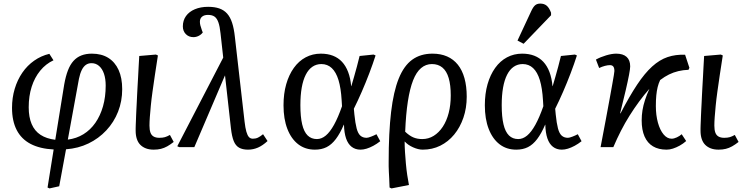

<svg xmlns="http://www.w3.org/2000/svg" viewBox="-20 -820 4177 1070"><path d="M256 230 245 225 279 13Q202 9 150.5 -18Q99 -45 73 -95.5Q47 -146 47 -219Q47 -275 62 -325Q77 -375 104.5 -415Q132 -455 170.5 -482Q209 -509 255 -520L278 -484Q235 -464 204 -426Q173 -388 156.5 -336.5Q140 -285 140 -222Q140 -167 156.5 -128.5Q173 -90 206 -68.5Q239 -47 288 -41L338 -350Q346 -395 358.5 -427.5Q371 -460 389.5 -480.5Q408 -501 433.5 -511Q459 -521 492 -521Q546 -521 583.5 -497.5Q621 -474 641 -430Q661 -386 661 -323Q661 -256 638 -197.5Q615 -139 572.5 -93.5Q530 -48 473 -20.5Q416 7 348 12L310 218ZM358 -42Q406 -48 445 -72Q484 -96 511.5 -135.5Q539 -175 554 -227.5Q569 -280 569 -343Q569 -381 559.5 -409Q550 -437 532 -452.5Q514 -468 490 -468Q472 -468 458.5 -458.5Q445 -449 435.5 -429.5Q426 -410 420 -381Z M837 14Q812 14 793.5 7Q775 0 762 -13Q749 -26 742.5 -46Q736 -66 736 -91Q736 -97 736 -105Q736 -113 736.5 -123.5Q737 -134 737.5 -147Q738 -160 738.5 -175Q739 -190 740 -208Q741 -226 742 -246Q743 -266 744 -288.5Q745 -311 746.5 -336Q748 -361 749.5 -388.5Q751 -416 752.5 -446Q754 -476 756 -508L849 -516L860 -511Q851 -454 843.5 -403.5Q836 -353 830 -310Q824 -267 820.5 -231Q817 -195 815 -167.5Q813 -140 813 -120Q813 -96 818.5 -81Q824 -66 836.5 -59Q849 -52 868 -52Q886 -52 898.5 -55.5Q911 -59 927 -68L948 -29Q929 -14 912 -4.5Q895 5 877 9.5Q859 14 837 14Z M1362 14Q1332 14 1312.5 3Q1293 -8 1282.5 -34Q1272 -60 1267 -105L1234 -400L1230 -391L1063 0H979L968 -5L1224 -499L1209 -634Q1205 -673 1197 -695.5Q1189 -718 1175.5 -727.5Q1162 -737 1139 -737Q1118 -737 1106 -727Q1094 -717 1094 -699Q1094 -689 1096.5 -679Q1099 -669 1105 -652L1110 -639Q1101 -627 1087 -620Q1073 -613 1058 -613Q1032 -613 1015.5 -630Q999 -647 999 -673Q999 -706 1016.5 -730.5Q1034 -755 1066 -768.5Q1098 -782 1140 -782Q1176 -782 1202 -773Q1228 -764 1245.5 -744.5Q1263 -725 1273.5 -693Q1284 -661 1289 -614L1343 -142Q1347 -107 1353 -86Q1359 -65 1367.5 -56Q1376 -47 1389 -47Q1405 -47 1417.5 -53Q1430 -59 1446 -72L1471 -34Q1444 -9 1417.5 2.5Q1391 14 1362 14Z M1735 14Q1681 14 1642 -16Q1603 -46 1581.5 -101.5Q1560 -157 1560 -233Q1560 -298 1575 -350.5Q1590 -403 1617.5 -441.5Q1645 -480 1683.5 -500.5Q1722 -521 1768 -521Q1806 -521 1835.5 -509.5Q1865 -498 1886 -475.5Q1907 -453 1920 -419Q1933 -385 1937 -340H1938Q1945 -364 1953 -391.5Q1961 -419 1969 -449Q1977 -479 1984 -508L2062 -516L2073 -511Q2058 -464 2038 -411.5Q2018 -359 1996 -308.5Q1974 -258 1952 -214L1955 -182Q1960 -133 1967.5 -104.5Q1975 -76 1988.5 -64Q2002 -52 2023 -52Q2031 -52 2048 -58.5Q2065 -65 2078 -72L2099 -33Q2080 -18 2060.5 -7.5Q2041 3 2023 8.5Q2005 14 1989 14Q1960 14 1939.5 -2Q1919 -18 1908.5 -49Q1898 -80 1897 -125H1896Q1875 -76 1851.5 -45Q1828 -14 1800 0Q1772 14 1735 14ZM1746 -45Q1772 -45 1795.5 -64.5Q1819 -84 1841.5 -124.5Q1864 -165 1886 -228L1884 -261Q1880 -329 1866.5 -373.5Q1853 -418 1829 -440.5Q1805 -463 1771 -463Q1743 -463 1721 -448Q1699 -433 1684 -403.5Q1669 -374 1661.5 -331.5Q1654 -289 1654 -234Q1654 -169 1664 -127Q1674 -85 1694.5 -65Q1715 -45 1746 -45Z M2162 230 2151 225Q2150 196 2149 174.5Q2148 153 2147 136.5Q2146 120 2146 107Q2146 94 2146 82Q2146 -81 2159.5 -195.5Q2173 -310 2202 -382Q2231 -454 2277.5 -487.5Q2324 -521 2390 -521Q2436 -521 2471.5 -505.5Q2507 -490 2531.5 -459.5Q2556 -429 2568.5 -384Q2581 -339 2581 -281Q2581 -218 2562.5 -164Q2544 -110 2511 -70Q2478 -30 2433.5 -8Q2389 14 2336 14Q2311 14 2282 1Q2253 -12 2236 -31H2235Q2235 -4 2237 27.5Q2239 59 2242 92Q2245 125 2249.5 155.5Q2254 186 2259 211ZM2333 -45Q2368 -45 2397 -63Q2426 -81 2447.5 -113.5Q2469 -146 2480.5 -190.5Q2492 -235 2492 -288Q2492 -346 2480.5 -385Q2469 -424 2445.5 -443.5Q2422 -463 2387 -463Q2353 -463 2326.5 -440.5Q2300 -418 2282 -372Q2264 -326 2253 -255Q2242 -184 2238 -86Q2261 -64 2283 -54.5Q2305 -45 2333 -45Z M2857 14Q2803 14 2764 -16Q2725 -46 2703.5 -101.5Q2682 -157 2682 -233Q2682 -298 2697 -350.5Q2712 -403 2739.5 -441.5Q2767 -480 2805.5 -500.5Q2844 -521 2890 -521Q2928 -521 2957.5 -509.5Q2987 -498 3008 -475.5Q3029 -453 3042 -419Q3055 -385 3059 -340H3060Q3067 -364 3075 -391.5Q3083 -419 3091 -449Q3099 -479 3106 -508L3184 -516L3195 -511Q3180 -464 3160 -411.5Q3140 -359 3118 -308.5Q3096 -258 3074 -214L3077 -182Q3082 -133 3089.5 -104.5Q3097 -76 3110.5 -64Q3124 -52 3145 -52Q3153 -52 3170 -58.5Q3187 -65 3200 -72L3221 -33Q3202 -18 3182.5 -7.5Q3163 3 3145 8.5Q3127 14 3111 14Q3082 14 3061.5 -2Q3041 -18 3030.5 -49Q3020 -80 3019 -125H3018Q2997 -76 2973.5 -45Q2950 -14 2922 0Q2894 14 2857 14ZM2868 -45Q2894 -45 2917.5 -64.5Q2941 -84 2963.5 -124.5Q2986 -165 3008 -228L3006 -261Q3002 -329 2988.5 -373.5Q2975 -418 2951 -440.5Q2927 -463 2893 -463Q2865 -463 2843 -448Q2821 -433 2806 -403.5Q2791 -374 2783.5 -331.5Q2776 -289 2776 -234Q2776 -169 2786 -127Q2796 -85 2816.5 -65Q2837 -45 2868 -45ZM2898 -576 2864 -594 2940 -757Q2951 -781 2962 -790.5Q2973 -800 2991 -800Q3013 -800 3027 -788Q3041 -776 3051 -749V-735Z M3695 14Q3650 14 3619 -4.5Q3588 -23 3572 -59.5Q3556 -96 3556 -149Q3556 -178 3560.5 -205.5Q3565 -233 3574.5 -262.5Q3584 -292 3599 -325Q3569 -291 3541.5 -253.5Q3514 -216 3488.5 -175.5Q3463 -135 3440.5 -91Q3418 -47 3398 0H3327Q3343 -84 3355.5 -150.5Q3368 -217 3377 -266.5Q3386 -316 3392 -349.5Q3398 -383 3401 -401.5Q3404 -420 3404 -424Q3404 -441 3398 -449Q3392 -457 3379 -457Q3367 -457 3351.5 -453Q3336 -449 3319 -441L3301 -488Q3326 -502 3358 -511.5Q3390 -521 3414 -521Q3452 -521 3472 -503Q3492 -485 3492 -450Q3492 -437 3485.5 -402.5Q3479 -368 3466.5 -314.5Q3454 -261 3436 -189L3438 -188Q3488 -284 3530.5 -348Q3573 -412 3614.5 -449.5Q3656 -487 3700.5 -502Q3745 -517 3798 -515L3822 -442L3817 -431Q3787 -430 3760 -423.5Q3733 -417 3708.5 -405Q3684 -393 3659 -374Q3650 -355 3645 -334.5Q3640 -314 3637.5 -288.5Q3635 -263 3635 -229Q3635 -178 3646.5 -136.5Q3658 -95 3678 -71Q3698 -47 3723 -47Q3736 -47 3752 -54.5Q3768 -62 3779 -72L3804 -34Q3787 -19 3768 -8.5Q3749 2 3730.5 8Q3712 14 3695 14Z M3985 14Q3960 14 3941.5 7Q3923 0 3910 -13Q3897 -26 3890.5 -46Q3884 -66 3884 -91Q3884 -97 3884 -105Q3884 -113 3884.5 -123.5Q3885 -134 3885.5 -147Q3886 -160 3886.5 -175Q3887 -190 3888 -208Q3889 -226 3890 -246Q3891 -266 3892 -288.5Q3893 -311 3894.5 -336Q3896 -361 3897.5 -388.5Q3899 -416 3900.5 -446Q3902 -476 3904 -508L3997 -516L4008 -511Q3999 -454 3991.5 -403.5Q3984 -353 3978 -310Q3972 -267 3968.5 -231Q3965 -195 3963 -167.5Q3961 -140 3961 -120Q3961 -96 3966.5 -81Q3972 -66 3984.5 -59Q3997 -52 4016 -52Q4034 -52 4046.5 -55.5Q4059 -59 4075 -68L4096 -29Q4077 -14 4060 -4.5Q4043 5 4025 9.5Q4007 14 3985 14Z"/></svg>

Font: Literata
Style: Italic
Weight: 400
Italic angle: -2°
Designer: Latin by Veronika Burian and Jose Scaglione. Greek by Irene Vlachou. Cyrillic by Vera Evstafieva
Foundry: TypeTogether
Version: Version 3.103;gftools[0.9.29]